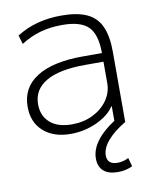

<svg xmlns="http://www.w3.org/2000/svg" viewBox="-84 -594 705 877"><g transform="rotate(-10 268.5 -155.5)"><path d="M210 10Q131 10 84 -32Q37 -74 37 -146Q37 -235 111.5 -282Q186 -329 325 -329H414Q414 -415 378.5 -451Q343 -487 257 -487Q202 -487 155.5 -474Q109 -461 65 -433L53 -474Q99 -503 150.5 -516.5Q202 -530 261 -530Q334 -530 378.5 -509.5Q423 -489 443.5 -444Q464 -399 464 -326V0H416V-82H414Q388 -42 331 -16Q274 10 210 10ZM223 -32Q277 -32 320 -53Q363 -74 388.5 -110Q414 -146 414 -189V-289H330Q209 -289 147.5 -253Q86 -217 86 -149Q86 -95 122 -63.5Q158 -32 223 -32ZM392 219Q349 219 326 199Q303 179 303 141Q303 100 332 60.5Q361 21 417 -15L463 0Q408 33 379 67.5Q350 102 350 135Q350 177 398 177Q424 177 449 164L460 204Q430 219 392 219Z"/></g></svg>

Font: M PLUS 2 Light
Style: Regular
Weight: 300
Designer: Coji Morishita
Foundry: UNDERFOREST DESIGN
Version: Version 1.001